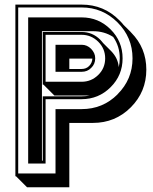

<svg xmlns="http://www.w3.org/2000/svg" viewBox="-20 -747 659 829"><path d="M279.3 -449.2H332.5Q352.1 -449.2 364.7 -461.9Q377.9 -475.1 378.9 -494.1H279.3ZM332.5 -608.9Q379.4 -608.9 412.6 -575.7Q416 -571.8 419.2 -568.4Q422.4 -564.9 425.3 -561L460.4 -525.9Q489.7 -495.6 492.7 -457Q497.1 -475.1 497.1 -495.1Q497.1 -546.9 468.8 -587.4Q430.7 -612.3 381.3 -612.3H161.1V-53.2H164.6V-331.1H332.5Q352.1 -331.1 367.7 -334.5H214.8L167.5 -381.8H164.6V-608.9ZM49.3 14.2H46.4V-727.1H332.5Q428.7 -727.1 495.6 -659.2Q500.5 -654.3 505.1 -649.4Q509.8 -644.5 513.7 -639.2L543.9 -609.4H543.5L546.4 -606.4Q611.8 -540.5 611.8 -446.3Q611.8 -350.6 544.4 -283.2Q477.5 -216.3 381.3 -216.3H279.3V61.5H96.7ZM332.5 -553.7Q356 -553.7 373.5 -536.1Q381.8 -527.3 386.5 -517.3Q391.1 -507.3 391.1 -495.1Q391.1 -470.2 373.5 -453.6Q357.4 -437 332.5 -437H219.7V-553.7ZM176.8 -596.7V-394H332.5Q374 -394 404.1 -423.3Q434.1 -452.6 434.1 -495.1Q434.1 -537.1 404.1 -566.9Q374 -596.7 332.5 -596.7ZM176.8 -318.8V-41H101.6V-671.9H332.5Q405.8 -671.9 457.5 -620.1Q509.3 -568.4 509.3 -495.1Q509.3 -421.9 457.5 -370.4Q405.8 -318.8 332.5 -318.8ZM332.5 -275.9Q423.8 -275.9 487.8 -339.8H487.3Q552.2 -404.3 552.2 -495.1Q552.2 -585.9 487.3 -650.4Q422.9 -714.8 332.5 -714.8H58.6V2H219.7V-275.9Z"/></svg>

Font: Gondrin
Style: Regular
Weight: 400
Designer: Peter Wiegel, original typeface by Carl Albert Fahrenwaldt 1901
Foundry: Peter Wiegel
Version: Version 1.000 2010 initial release